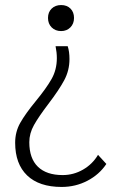

<svg xmlns="http://www.w3.org/2000/svg" viewBox="-20 -530 482 760"><path d="M170 -459Q170 -482 184.5 -496Q199 -510 222 -510Q245 -510 259 -496Q273 -482 273 -459Q273 -436 258.5 -421.5Q244 -407 222 -407Q199 -407 184.5 -421.5Q170 -436 170 -459ZM40 35Q40 -8 60 -43.5Q80 -79 121 -129Q163 -180 184 -217Q205 -254 205 -300Q205 -322 200 -347H248Q255 -326 255 -296Q255 -251 234 -212Q213 -173 171 -118Q133 -68 114.5 -35Q96 -2 96 33Q96 97 130 130Q164 163 228 163Q271 163 308.5 141.5Q346 120 368 83L401 119Q373 161 326 185.5Q279 210 224 210Q135 210 87.5 164.5Q40 119 40 35Z"/></svg>

Font: Sarabun ExtraLight
Style: Regular
Weight: 275
Designer: Suppakit Chalermlarp | Katatrad Co.,Ltd.
Foundry: Cadson Demak Co.,Ltd.
Version: Version 1.000; ttfautohint (v1.6)